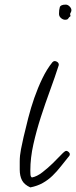

<svg xmlns="http://www.w3.org/2000/svg" viewBox="-20 -772 329 831"><path d="M289.1 -727.5Q289.1 -721.7 284.2 -713.9L283.2 -710.9Q285.2 -705.1 285.2 -702.1Q278.3 -697.3 275.4 -691.9Q272.5 -686.5 261.7 -686.5Q252.9 -686.5 244.1 -693.8Q235.4 -701.2 235.4 -711.9Q235.4 -729.5 238.8 -740.7Q242.2 -752 264.6 -752Q273.4 -752 281.2 -744.1Q289.1 -736.3 289.1 -727.5ZM282.2 -104.5Q282.2 -99.6 279.3 -96.7Q260.7 -74.2 243.7 -52.2Q226.6 -30.3 207.5 -11.7Q188.5 6.8 165 20Q141.6 33.2 111.3 39.1Q85 27.3 75.2 8.3Q65.4 -10.7 65.4 -38.1V-73.2Q65.4 -98.6 70.8 -126Q76.2 -153.3 82 -178.7Q90.8 -216.8 102.1 -260.7Q113.3 -304.7 128.4 -348.1Q143.6 -391.6 163.1 -432.1Q182.6 -472.7 207 -502.9Q211.9 -507.8 216.8 -507.8Q222.7 -507.8 228.5 -503.4Q234.4 -499 234.4 -492.2V-490.2Q217.8 -438.5 196.8 -381.3Q175.8 -324.2 156.7 -265.1Q137.7 -206.1 124.5 -147.5Q111.3 -88.9 111.3 -34.2Q111.3 -28.3 111.8 -17.6Q112.3 -6.8 118.2 -3.9Q139.6 -7.8 163.6 -26.4Q187.5 -44.9 208.5 -65.4Q229.5 -85.9 245.1 -102.5Q260.7 -119.1 266.6 -119.1Q271.5 -119.1 276.9 -114.3Q282.2 -109.4 282.2 -104.5Z"/></svg>

Font: Calligraffitti
Style: Regular
Weight: 400
Designer: Dathan Boardman
Foundry: Open Window
Version: Version 1.002